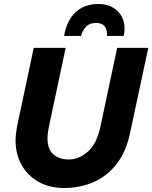

<svg xmlns="http://www.w3.org/2000/svg" viewBox="-20 -930 763 962"><path d="M58 -227Q58 -238 59 -249.5Q60 -261 62 -274.5Q64 -288 67 -304L149 -690H309L225 -295Q223 -285 221.5 -275Q220 -265 219 -256Q218 -247 218 -238Q218 -183 247 -157Q276 -131 325 -131Q376 -131 420.5 -170.5Q465 -210 483 -295L567 -690H723L632 -265Q612 -169 563.5 -107.5Q515 -46 447.5 -17Q380 12 302 12Q228 12 173 -19Q118 -50 88 -104Q58 -158 58 -227ZM604 -787Q604 -778 603 -769Q602 -760 600 -750H516Q516 -752 516 -754.5Q516 -757 516 -759Q516 -785 503 -800Q490 -815 461 -815Q430 -815 412.5 -798Q395 -781 386 -750H301Q315 -829 359.5 -869.5Q404 -910 473 -910Q531 -910 567.5 -876Q604 -842 604 -787Z"/></svg>

Font: Radio Canada
Style: Italic
Weight: 400
Italic angle: -12°
Designer: Charles Daoud, Etienne Aubert Bonn, Alexandre Saumier Demers, Jacques Le Bailly
Foundry: Radio-Canada
Version: Version 2.104;gftools[0.9.28.dev5+ged2979d]